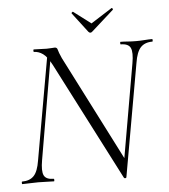

<svg xmlns="http://www.w3.org/2000/svg" viewBox="-55 -837 794 901"><g transform="rotate(-5 341.5 -386.5)"><path d="M492 11 207 -543Q186 -584 165.5 -598.5Q145 -613 124 -613Q121 -613 121 -619Q121 -625 124 -625Q138 -625 154.5 -624Q171 -623 184 -623Q196 -623 206.5 -624Q217 -625 222 -625Q233 -625 235.5 -613.5Q238 -602 251 -573L510 -65L504 11Q503 14 498.5 14.5Q494 15 492 11ZM15 0Q13 0 13 -6Q13 -12 15 -12Q51 -12 70.5 -32.5Q90 -53 98 -104L186 -602L202 -600L117 -104Q108 -53 118 -32.5Q128 -12 164 -12Q166 -12 166 -6Q166 0 164 0Q148 0 130.5 -1Q113 -2 90 -2Q70 -2 51 -1Q32 0 15 0ZM504 11 492 -20 579 -520Q588 -571 578 -592Q568 -613 532 -613Q530 -613 530 -619Q530 -625 532 -625Q548 -625 565.5 -623.5Q583 -622 606 -622Q626 -622 645 -623.5Q664 -625 681 -625Q683 -625 683 -619Q683 -613 681 -613Q645 -613 625.5 -592Q606 -571 598 -520ZM386 -685 315 -778Q314 -780 317.5 -783Q321 -786 322 -785L404 -723L503 -786Q506 -788 508.5 -784Q511 -780 509 -778L405 -685Q395 -675 386 -685Z"/></g></svg>

Font: Cormorant Light Light
Style: Italic
Weight: 300
Italic angle: -10°
Version: Version 4.000